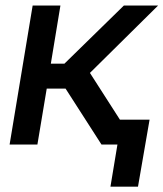

<svg xmlns="http://www.w3.org/2000/svg" viewBox="-20 -536 606 712"><path d="M15.6 0 101.1 -515.6H204.1L168.5 -299.8H218.8L439.5 -515.6H566.4L313.5 -265.6L483.9 0H356.4L223.1 -207.5H153.3L118.7 0ZM389.6 156.2 415.5 0H377.4L392.6 -92.3H534.7L491.7 156.2Z"/></svg>

Font: Inter Display Medium
Style: Italic
Weight: 500
Italic angle: -9.39999°
Designer: Rasmus Andersson
Foundry: rsms
Version: Version 4.000;git-a52131595